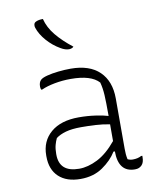

<svg xmlns="http://www.w3.org/2000/svg" viewBox="-89 -871 778 950"><g transform="rotate(-10 300.0 -396.0)"><path d="M479 -352V-100Q479 -84 480 -72Q481 -60 484 -46Q496 -40 510 -40Q535 -40 553 -50H559V-43Q559 -16 546 -3Q540 3 532 6.5Q524 10 512 10Q429 10 429 -95H422Q397 -54 350.5 -22Q304 10 239 10Q169 10 130 -26.5Q91 -63 91 -129V-134Q91 -206 141.5 -249Q192 -292 282 -292Q326 -292 366.5 -286Q407 -280 429 -273Q429 -343 427 -378.5Q425 -414 417 -443Q378 -486 276 -486Q234 -486 194.5 -478.5Q155 -471 129 -459H123Q120 -467 120 -475Q120 -496 131 -507Q140 -516 165 -522.5Q190 -529 222 -532.5Q254 -536 284 -536Q379 -536 429 -487.5Q479 -439 479 -352ZM141 -130Q141 -41 241 -41Q285 -41 333.5 -65.5Q382 -90 429 -147V-231Q393 -238 357.5 -240Q322 -242 285 -242Q239 -242 208.5 -233.5Q178 -225 158 -210Q151 -196 146 -177.5Q141 -159 141 -133ZM192 -802Q203 -758 235.5 -718.5Q268 -679 317 -641Q313 -636 306 -634Q299 -632 294 -632Q275 -632 253 -645Q216 -666 187 -699Q158 -732 147 -766Q144 -774 146 -783Q148 -792 158 -796Q171 -802 192 -802Z"/></g></svg>

Font: Recursive Mn Csl St Lt
Style: Regular
Weight: 300
Monospace: yes
Version: Version 1.079;hotconv 1.0.112;makeotfexe 2.5.65598; ttfautoh